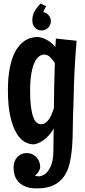

<svg xmlns="http://www.w3.org/2000/svg" viewBox="-20 -773 472 1065"><path d="M404.8 -546.9Q402.3 -518.1 400.1 -487.5Q397.9 -457 396 -426.5Q394 -396 392.8 -366.5Q391.6 -336.9 390.6 -310.5Q388.2 -248 387.2 -188Q384.3 -130.4 384 -74Q383.8 -17.6 380.4 33.4Q377 84.5 367.4 128.2Q357.9 171.9 336.4 203.9Q314.9 235.8 278.6 253.9Q242.2 272 185.1 272Q141.6 272 116 259.5Q90.3 247.1 76.9 229.2Q63.5 211.4 59.3 191.4Q55.2 171.4 55.2 155.8Q55.2 139.2 60.3 124.8Q65.4 110.4 74.7 99.6Q84 88.9 97.4 82.5Q110.8 76.2 127.9 76.2Q146 76.2 159.9 83Q173.8 89.8 183.3 100.8Q192.9 111.8 198 125.5Q203.1 139.2 203.1 152.8Q202.1 160.6 199.2 168.9Q196.3 175.8 190.7 184.3Q185.1 192.9 173.8 201.2Q185.1 205.1 194.8 205.1Q207.5 205.1 221.7 197.5Q235.8 189.9 247.6 173.8Q259.3 157.7 267.1 133.3Q274.9 108.9 275.9 75.2L277.8 -60.1Q258.8 -27.8 239 -10Q219.2 7.8 203.1 16.1Q184.1 25.9 167 27.8Q142.1 27.8 116.7 13.7Q91.3 -0.5 70.8 -35.2Q50.3 -69.8 37.1 -127.7Q23.9 -185.5 23.9 -272.9Q23.9 -330.6 30.8 -374.8Q37.6 -418.9 49.3 -451.7Q61 -484.4 76.9 -506.6Q92.8 -528.8 111.1 -542.5Q129.4 -556.2 149.4 -562Q169.4 -567.9 189 -567.9Q204.1 -566.9 220.2 -561Q234.4 -555.7 252 -544.4Q269.5 -533.2 287.1 -512.2L290 -559.1ZM284.2 -422.9Q272.9 -441.9 258.1 -456.1Q243.2 -470.2 225.1 -470.2Q211.4 -470.2 197.5 -460.7Q183.6 -451.2 172.4 -428Q161.1 -404.8 154.1 -366.2Q147 -327.6 147 -269Q147 -214.8 151.9 -179.2Q156.7 -143.6 165 -122.3Q173.3 -101.1 184.1 -92.5Q194.8 -84 207 -84Q223.1 -84 235.1 -93.8Q247.1 -103.5 255.4 -117.4Q263.7 -131.3 269.3 -146.5Q274.9 -161.6 278.8 -172.9Q279.8 -236.8 280.8 -298.8Q281.7 -360.8 284.2 -422.9ZM159.2 -660.2Q159.7 -689.5 171.6 -710.4Q183.6 -731.4 205.1 -752.9L236.8 -738.3Q233.9 -734.9 231 -730Q228.5 -726.1 225.6 -720Q222.7 -713.9 220.2 -706.1Q238.3 -702.1 250.2 -688.2Q262.2 -674.3 262.2 -656.2Q262.2 -645 258.1 -635.5Q253.9 -626 247.1 -619.1Q240.2 -612.3 230.5 -608.2Q220.7 -604 210 -604Q199.7 -604 190.4 -608.2Q181.2 -612.3 174.1 -619.6Q167 -627 163.1 -637.2Q159.2 -647.5 159.2 -660.2Z"/></svg>

Font: Rum Raisin
Style: Regular
Weight: 400
Designer: Astigmatic (AOETI)
Foundry: Astigmatic (AOETI)
Version: Version 1.000